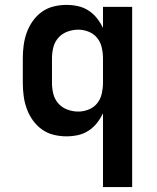

<svg xmlns="http://www.w3.org/2000/svg" viewBox="-20 -548 640 783"><path d="M400 215V-86Q390 -65 375.5 -46.5Q361 -28 341 -15Q321 -2 298 3Q275 8 251 8Q224 8 198 1.5Q172 -5 150.5 -20.5Q129 -36 113.5 -58Q98 -80 89 -105Q80 -130 76.5 -156.5Q73 -183 73 -210V-310Q73 -337 76.5 -363.5Q80 -390 89 -415Q98 -440 113.5 -462Q129 -484 150.5 -499.5Q172 -515 198 -521.5Q224 -528 251 -528Q275 -528 298 -523Q321 -518 341 -505Q361 -492 375.5 -473.5Q390 -455 400 -434V-520H519V215ZM299 -93Q321 -93 342 -101.5Q363 -110 376.5 -127Q390 -144 395 -166Q400 -188 400 -210V-310Q400 -332 395 -354Q390 -376 376.5 -393Q363 -410 342 -418.5Q321 -427 299 -427Q277 -427 255 -419Q233 -411 218 -394Q203 -377 197.5 -355Q192 -333 192 -310V-210Q192 -187 197.5 -165Q203 -143 218 -126Q233 -109 255 -101Q277 -93 299 -93Z"/></svg>

Font: Zed Sans Extended
Style: Bold
Weight: 700
Width: 7
Designer: Belleve Invis
Foundry: Belleve Invis
Version: Version 1.0.0; ttfautohint (v1.8.4)